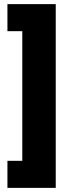

<svg xmlns="http://www.w3.org/2000/svg" viewBox="-20 -770 324 930"><path d="M250 -750V140H16V9H88V-619H16V-750Z"/></svg>

Font: Tektur Condensed
Style: Bold
Weight: 700
Width: 3
Designer: Adam Jagosz
Foundry: Adam Jagosz
Version: Version 1.005;gftools[0.9.30]